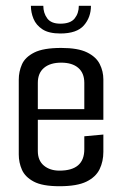

<svg xmlns="http://www.w3.org/2000/svg" viewBox="-20 -641 423 665"><path d="M186 4Q127 4 97 -12Q67 -28 56 -53Q45 -78 45 -106V-365Q45 -393 56 -418Q67 -443 98.5 -459Q130 -475 192 -475Q250 -475 281.5 -459.5Q313 -444 325.5 -419Q338 -394 338 -366V-226H111V-118Q111 -85 132 -67.5Q153 -50 186 -50Q272 -50 272 -124V-169L338 -175V-115Q338 -82 325 -55Q312 -28 279.5 -12Q247 4 186 4ZM111 -354V-263H272V-354Q272 -388 251 -406Q230 -424 192 -424Q154 -424 132.5 -406Q111 -388 111 -354ZM189 -525Q149 -525 127 -539.5Q105 -554 96 -576Q87 -598 87 -621H130Q130 -596 143.5 -577.5Q157 -559 189 -559Q224 -559 238.5 -577Q253 -595 253 -621H295Q295 -581 270.5 -553Q246 -525 189 -525Z"/></svg>

Font: Smooch Sans Medium
Style: Regular
Weight: 500
Designer: Robert E. Leuschke
Foundry: Robert E. Leuschke
Version: Version 1.010; ttfautohint (v1.8.3)